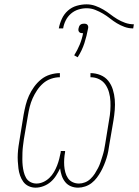

<svg xmlns="http://www.w3.org/2000/svg" viewBox="-20 -857 640 885"><path d="M144 8Q127 8 112 1Q97 -6 87.5 -19Q78 -32 72.5 -48Q67 -64 65 -80.5Q63 -97 62 -114Q61 -131 62 -148.5Q63 -166 65.5 -183.5Q68 -201 71 -218L89 -329Q93 -351 98.5 -373Q104 -395 113.5 -416Q123 -437 137 -456.5Q151 -476 169.5 -491Q188 -506 211 -513Q234 -520 256 -520V-501Q236 -501 215.5 -494Q195 -487 179 -473Q163 -459 151 -441Q139 -423 130.5 -404Q122 -385 117 -365Q112 -345 109 -326L90 -215Q88 -200 86 -184.5Q84 -169 83.5 -153.5Q83 -138 83 -123Q83 -108 84.5 -93.5Q86 -79 89.5 -64.5Q93 -50 100 -37.5Q107 -25 120 -18Q133 -11 148 -11Q164 -11 179.5 -18Q195 -25 207.5 -37Q220 -49 228.5 -63.5Q237 -78 243 -93.5Q249 -109 253 -124.5Q257 -140 260 -156V-161H280V-156Q277 -140 276 -124.5Q275 -109 276 -93.5Q277 -78 281 -63Q285 -48 293 -36Q301 -24 314.5 -17.5Q328 -11 344 -11Q358 -11 372 -16.5Q386 -22 397.5 -33Q409 -44 417 -56.5Q425 -69 432 -82.5Q439 -96 443.5 -110Q448 -124 452.5 -138Q457 -152 460 -166Q463 -180 465 -194L483 -305Q487 -326 488.5 -347.5Q490 -369 489 -390Q488 -411 482.5 -431Q477 -451 466 -467Q455 -483 437 -492Q419 -501 397 -501V-520Q421 -520 443 -511Q465 -502 479 -484.5Q493 -467 500 -444.5Q507 -422 509 -398.5Q511 -375 509 -350.5Q507 -326 503 -302L484 -191Q482 -176 479 -160Q476 -144 471 -128Q466 -112 459.5 -96.5Q453 -81 445 -66.5Q437 -52 426.5 -38Q416 -24 402.5 -13.5Q389 -3 372.5 2.5Q356 8 340 8Q322 8 306.5 1.5Q291 -5 280.5 -18Q270 -31 264.5 -47.5Q259 -64 257 -81Q249 -64 238.5 -47.5Q228 -31 213.5 -18.5Q199 -6 180.5 1Q162 8 144 8ZM271 -726H251Q255 -748 265 -770Q275 -792 293 -808Q311 -824 334 -830.5Q357 -837 379 -837Q400 -837 419.5 -830Q439 -823 456 -813Q473 -803 488.5 -791Q504 -779 520.5 -769Q537 -759 556.5 -752Q576 -745 597 -745L594 -726Q573 -726 554 -733Q535 -740 518.5 -750Q502 -760 487 -772Q472 -784 455 -794Q438 -804 419 -811.5Q400 -819 379 -819Q360 -819 341 -813Q322 -807 307 -794Q292 -781 283 -763Q274 -745 271 -726ZM338 -593 322 -602Q337 -626 347.5 -651.5Q358 -677 363 -704H360Q356 -704 352 -705Q348 -706 345 -709.5Q342 -713 341.5 -717Q341 -721 342 -726Q343 -730 344.5 -734.5Q346 -739 350 -742.5Q354 -746 359 -747Q364 -748 368 -748Q372 -748 376 -747Q380 -746 383 -742.5Q386 -739 386.5 -734.5Q387 -730 386 -726Q380 -692 369 -658Q358 -624 338 -593Z"/></svg>

Font: Iosevka HT Thin Extended
Style: Italic
Weight: 100
Width: 7
Italic angle: -9°
Monospace: yes
Designer: Belleve Invis
Foundry: Belleve Invis
Version: Version 32.3.0; ttfautohint (v1.8.4)